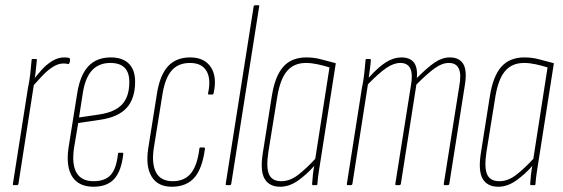

<svg xmlns="http://www.w3.org/2000/svg" viewBox="-20 -703 2136 729"><path d="M33 0Q28 0 29 -5L86 -368Q92 -396 95 -423.5Q98 -451 100 -475Q100 -479 104 -479H117Q120 -479 120 -475Q118 -452 115 -427.5Q112 -403 109 -386V-384L50 -5Q49 0 44 0ZM101 -372 104 -397Q119 -416 137 -436.5Q155 -457 177.5 -471Q200 -485 224 -485Q229 -485 234.5 -484.5Q240 -484 244 -482Q246 -481 246 -478Q246 -475 245.5 -470.5Q245 -466 243 -463Q242 -459 238 -460Q235 -461 231 -461.5Q227 -462 221 -462Q201 -462 180 -448.5Q159 -435 139.5 -414Q120 -393 101 -372Z M335 6Q279 6 254.5 -32Q230 -70 240 -141L273 -348Q284 -418 315.5 -451.5Q347 -485 401 -485Q445 -485 469 -461.5Q493 -438 493 -393Q493 -329 461 -293.5Q429 -258 359 -248L277 -236L261 -141Q252 -78 271 -46.5Q290 -15 335 -15Q379 -15 400.5 -39Q422 -63 428 -119Q428 -123 432 -123H444Q449 -123 448 -118Q441 -54 414 -24Q387 6 335 6ZM280 -257 355 -268Q416 -277 443.5 -306.5Q471 -336 471 -392Q471 -464 399 -464Q355 -464 329 -435.5Q303 -407 294 -347Z M635 6Q580 7 556 -32Q532 -71 543 -141L576 -348Q587 -418 618 -451.5Q649 -485 702 -485Q756 -485 780.5 -448Q805 -411 791 -349Q790 -344 786 -344H774Q769 -344 770 -349Q782 -403 764 -433.5Q746 -464 701 -464Q657 -464 632 -435.5Q607 -407 597 -346L564 -141Q555 -80 573 -47.5Q591 -15 636 -15Q680 -15 704.5 -44.5Q729 -74 737 -138Q737 -143 741 -143H754Q759 -143 758 -137Q748 -63 718.5 -29Q689 5 635 6Z M841 0Q836 0 837 -5L943 -678Q944 -683 949 -683H960Q962 -683 963.5 -682.5Q965 -682 964 -678L858 -5Q857 0 852 0Z M1044 6Q1002 6 984.5 -24.5Q967 -55 978 -123L1012 -338Q1024 -414 1055.5 -449.5Q1087 -485 1143 -485Q1173 -485 1200 -477.5Q1227 -470 1255 -463L1200 -112Q1194 -74 1190.5 -51.5Q1187 -29 1185 -4Q1185 0 1181 0H1168Q1165 0 1165 -4Q1166 -21 1168 -39Q1170 -57 1173 -73Q1146 -42 1112.5 -18Q1079 6 1044 6ZM1048 -15Q1081 -15 1112.5 -39.5Q1144 -64 1177 -100L1231 -447Q1209 -454 1185.5 -459Q1162 -464 1142 -464Q1096 -464 1070 -433.5Q1044 -403 1033 -337L999 -126Q990 -67 1001.5 -41Q1013 -15 1048 -15Z M1301 0Q1296 0 1297 -5L1354 -368Q1360 -396 1363 -423.5Q1366 -451 1368 -475Q1368 -479 1372 -479H1385Q1388 -479 1388 -475Q1387 -458 1384.5 -440.5Q1382 -423 1380 -408Q1417 -449 1446 -467Q1475 -485 1504 -485Q1536 -485 1551 -466.5Q1566 -448 1563 -407Q1603 -447 1631 -466Q1659 -485 1688 -485Q1724 -485 1739 -460Q1754 -435 1745 -380L1686 -5Q1685 0 1680 0H1669Q1664 0 1665 -5L1724 -377Q1732 -421 1722 -442.5Q1712 -464 1684 -464Q1659 -464 1631.5 -444.5Q1604 -425 1561 -382L1502 -5Q1501 0 1496 0H1485Q1480 0 1481 -5L1540 -377Q1548 -421 1538 -442.5Q1528 -464 1500 -464Q1475 -464 1447 -445Q1419 -426 1377 -383L1318 -5Q1317 0 1312 0Z M1872 6Q1830 6 1812.5 -24.5Q1795 -55 1806 -123L1840 -338Q1852 -414 1883.5 -449.5Q1915 -485 1971 -485Q2001 -485 2028 -477.5Q2055 -470 2083 -463L2028 -112Q2022 -74 2018.5 -51.5Q2015 -29 2013 -4Q2013 0 2009 0H1996Q1993 0 1993 -4Q1994 -21 1996 -39Q1998 -57 2001 -73Q1974 -42 1940.5 -18Q1907 6 1872 6ZM1876 -15Q1909 -15 1940.5 -39.5Q1972 -64 2005 -100L2059 -447Q2037 -454 2013.5 -459Q1990 -464 1970 -464Q1924 -464 1898 -433.5Q1872 -403 1861 -337L1827 -126Q1818 -67 1829.5 -41Q1841 -15 1876 -15Z"/></svg>

Font: Sofia Sans Extra Condensed Thin
Style: Italic
Weight: 250
Italic angle: -9°
Version: Version 4.100